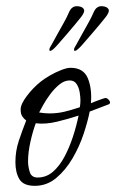

<svg xmlns="http://www.w3.org/2000/svg" viewBox="-20 -593 377 623"><path d="M224 -428Q221 -427 221 -429Q219 -433 222.5 -439.5Q226 -446 228 -449Q234 -460 244.5 -479Q255 -498 266 -517.5Q277 -537 282 -549Q285 -557 289.5 -563Q294 -569 302 -572Q310 -574 320 -571.5Q330 -569 333 -561Q335 -553 322.5 -537Q310 -521 303 -513Q291 -499 275 -480Q259 -461 244.5 -445Q230 -429 224 -428ZM144 -428Q141 -427 141 -429Q139 -433 142.5 -439.5Q146 -446 148 -449Q154 -460 164.5 -479Q175 -498 186 -517.5Q197 -537 202 -549Q205 -557 209.5 -563Q214 -569 222 -572Q230 -574 240 -571.5Q250 -569 253 -561Q255 -553 242.5 -537Q230 -521 223 -513Q211 -499 195 -480Q179 -461 164.5 -445Q150 -429 144 -428ZM93 10Q56 10 43 -11.5Q30 -33 30 -67Q30 -103 41 -136Q52 -169 65 -202Q58 -207 52.5 -215Q47 -223 47 -238Q47 -255 67 -281.5Q87 -308 112 -328Q123 -337 141 -347.5Q159 -358 178 -365.5Q197 -373 209 -373Q251 -373 265 -339Q279 -305 275 -258Q279 -260 289.5 -264Q300 -268 310 -271.5Q320 -275 322 -275Q327 -275 332 -270Q337 -265 337 -260Q337 -257 334 -255L271 -231Q265 -200 251.5 -159Q238 -118 215.5 -79.5Q193 -41 162.5 -15.5Q132 10 93 10ZM141 -225Q166 -225 189 -230.5Q212 -236 239 -245Q240 -250 240.5 -256Q241 -262 241 -267Q241 -279 238.5 -294Q236 -309 228.5 -320.5Q221 -332 206 -332Q189 -332 173 -319Q157 -306 143.5 -288Q130 -270 120.5 -253Q111 -236 107 -228Q125 -225 141 -225ZM102 -17Q130 -17 151.5 -35.5Q173 -54 189 -84Q205 -114 216.5 -149Q228 -184 235 -218Q205 -208 166.5 -198.5Q128 -189 96 -193Q86 -166 78.5 -132Q71 -98 71 -69Q71 -53 76.5 -35Q82 -17 102 -17Z"/></svg>

Font: Moon Dance
Style: Regular
Weight: 400
Designer: Robert E. Leuschke
Foundry: Robert E. Leuschke
Version: Version 1.010; ttfautohint (v1.8.3)